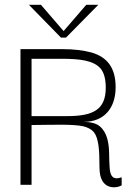

<svg xmlns="http://www.w3.org/2000/svg" viewBox="-20 -767 563 797"><path d="M111 0V-248C207 -249 281 -252 325 -243C345 -238 360 -230 370 -218C389 -193 393 -148 393 -71C393 30 471 13 485 2V-31C448 -18 437 -37 435 -73C434 -90 433 -110 433 -131C432 -174 425 -216 395 -242C380 -255 357 -261 326 -261C416 -261 460 -322 460 -405C460 -486 425 -530 360 -549C327 -558 287 -563 240 -563H65V0ZM111 -523H234C313 -523 369 -516 398 -482C412 -465 419 -438 419 -403C419 -311 366 -285 258 -285H111ZM233 -611H254L388 -747H338L244 -638L150 -747H100Z"/></svg>

Font: OSH Darker Grotesque
Style: Regular
Weight: 400
Designer: Gabriel Lam
Foundry: TypeRant
Version: Version 1.000;Glyphs 3.1.1 (3148)